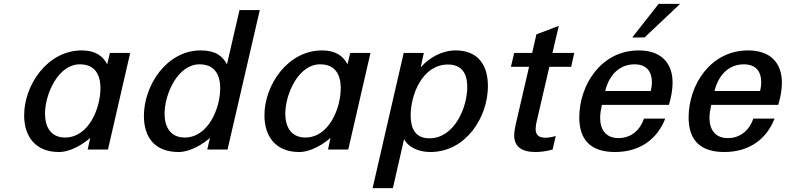

<svg xmlns="http://www.w3.org/2000/svg" viewBox="-20 -774 4068 994"><path d="M105 -177C105 -67 164 13 285 13C347 13 413 -30 447 -60L434 0H539L654 -500H549L535 -441C514 -482 476 -513 403 -513C226 -513 105 -334 105 -177ZM213 -185C213 -287 281 -441 393 -441C466 -441 500 -395 500 -317C500 -213 439 -62 317 -62C241 -62 213 -120 213 -185Z M725 -174C725 -61 783 13 905 13C966 13 1033 -30 1067 -60L1053 0H1158L1325 -722H1220L1155 -441C1132 -484 1096 -513 1019 -513C842 -513 725 -331 725 -174ZM832 -185C832 -287 900 -441 1013 -441C1085 -441 1120 -395 1120 -317C1120 -213 1058 -62 936 -62C861 -62 832 -119 832 -185Z M1349 -177C1349 -67 1408 13 1529 13C1591 13 1657 -30 1691 -60L1678 0H1783L1898 -500H1793L1779 -441C1758 -482 1720 -513 1647 -513C1470 -513 1349 -334 1349 -177ZM1457 -185C1457 -287 1525 -441 1637 -441C1710 -441 1744 -395 1744 -317C1744 -213 1683 -62 1561 -62C1485 -62 1457 -120 1457 -185Z M1909 200H2014L2072 -54C2093 -12 2147 13 2208 13C2392 13 2506 -167 2506 -328C2506 -443 2450 -513 2339 -513C2268 -513 2201 -475 2158 -425L2174 -500H2070ZM2106 -177C2106 -284 2167 -440 2299 -440C2367 -440 2399 -398 2399 -324C2399 -216 2332 -58 2203 -58C2129 -58 2106 -110 2106 -177Z M2757 -139 2824 -428H2937L2953 -500H2840L2873 -640L2757 -596L2735 -500H2642L2625 -428H2719L2649 -126C2645 -106 2642 -88 2642 -73C2642 -17 2678 13 2752 13C2778 13 2811 9 2841 0L2857 -70C2839 -64 2818 -61 2803 -61C2767 -61 2753 -78 2753 -106C2753 -116 2755 -127 2757 -139Z M3501 -754H3390L3253 -580H3317ZM2979 -166C2979 -55 3033 13 3164 13C3291 13 3382 -52 3424 -160H3314C3295 -102 3248 -59 3182 -59C3116 -59 3087 -104 3087 -164C3087 -185 3091 -209 3096 -231H3443C3454 -268 3462 -307 3462 -346C3462 -447 3404 -513 3287 -513C3092 -513 2979 -334 2979 -166ZM3113 -303C3135 -391 3191 -441 3265 -441C3333 -441 3355 -397 3355 -348C3355 -334 3353 -318 3349 -303Z M3545 -166C3545 -55 3599 13 3730 13C3857 13 3948 -52 3990 -160H3880C3861 -102 3814 -59 3748 -59C3682 -59 3653 -104 3653 -164C3653 -185 3657 -209 3662 -231H4009C4020 -268 4028 -307 4028 -346C4028 -447 3970 -513 3853 -513C3658 -513 3545 -334 3545 -166ZM3679 -303C3701 -391 3757 -441 3831 -441C3899 -441 3921 -397 3921 -348C3921 -334 3919 -318 3915 -303Z"/></svg>

Font: Perun Medium Italic
Style: Regular
Weight: 500
Italic angle: -12°
Foundry: Copyright (c) Stefan Peev, Context Ltd, 2016
Version: Version 1.026